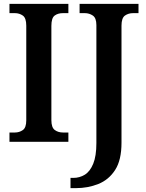

<svg xmlns="http://www.w3.org/2000/svg" viewBox="-20 -734 758 994"><path d="M29 0V-48H57Q80 -48 98 -60.5Q116 -73 116 -111V-601Q116 -641 98 -653.5Q80 -666 57 -666H29V-714H334V-666H306Q280 -666 263 -653.5Q246 -641 246 -600V-112Q246 -74 263.5 -61Q281 -48 306 -48H334V0ZM345 240V187H359Q392 187 419 170.5Q446 154 462.5 114Q479 74 479 6V-604Q479 -641 460.5 -653.5Q442 -666 419 -666H392V-714H697V-666H669Q645 -666 627 -653.5Q609 -641 609 -601V5Q609 95 576 146Q543 197 489 218.5Q435 240 373 240Z"/></svg>

Font: Noto Serif Ethiopic SemiCondensed SemiBold
Style: Regular
Weight: 600
Width: 4
Designer: Monotype Design Team
Foundry: Monotype Imaging Inc.
Version: Version 2.102; ttfautohint (v1.8.4.7-5d5b)